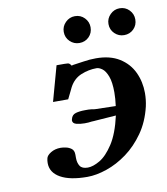

<svg xmlns="http://www.w3.org/2000/svg" viewBox="-75 -687 660 761"><g transform="rotate(-10 255.5 -306.0)"><path d="M223 -570Q223 -592 239 -608Q255 -624 277 -624Q300 -624 315.5 -608Q331 -592 331 -570Q331 -547 315.5 -531.5Q300 -516 277 -516Q255 -516 239 -531.5Q223 -547 223 -570ZM403 -570Q403 -592 419 -608Q435 -624 457 -624Q480 -624 495.5 -608Q511 -592 511 -570Q511 -547 495.5 -531.5Q480 -516 457 -516Q435 -516 419 -531.5Q403 -547 403 -570ZM369 -208 286 -202Q286 -202 280 -201.5Q274 -201 270 -201Q264 -200 257 -199.5Q250 -199 242 -199Q223 -199 208.5 -203Q194 -207 194 -219Q194 -222 195 -224Q199 -241 214.5 -245.5Q230 -250 252 -250Q259 -250 266 -250Q273 -250 279 -249Q282 -248 287.5 -247.5Q293 -247 293 -247L375 -245Q377 -260 378 -273.5Q379 -287 379 -299Q379 -341 370 -364.5Q361 -388 348.5 -397Q336 -406 326 -406Q294 -406 263.5 -393.5Q233 -381 216 -349Q215 -348 209 -334.5Q203 -321 194 -304H133L172 -445H203Q219 -445 222.5 -442.5Q226 -440 228 -437Q231 -434 230 -433Q232 -433 238 -435Q255 -437 280 -441Q305 -445 330 -445Q387 -445 424.5 -421.5Q462 -398 480 -359.5Q498 -321 498 -276Q498 -249 492 -222Q478 -163 447 -119Q416 -75 376.5 -46Q337 -17 294.5 -2.5Q252 12 216 12Q146 12 108 -9.5Q70 -31 70 -69Q70 -74 70.5 -78.5Q71 -83 72 -87Q74 -99 91 -109.5Q108 -120 131 -120Q139 -120 151.5 -117.5Q164 -115 174 -107.5Q184 -100 184 -83V-70Q184 -50 192.5 -37Q201 -24 224 -24Q245 -24 272.5 -40Q300 -56 326.5 -96.5Q353 -137 369 -208Z"/></g></svg>

Font: Libertinus Serif SemiBold
Style: Italic
Weight: 600
Italic angle: -11.5°
Designer: Philipp H. Poll, Khaled Hosny
Foundry: Caleb Maclennan
Version: Version 7.051;RELEASE